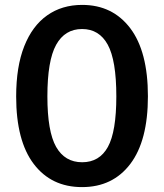

<svg xmlns="http://www.w3.org/2000/svg" viewBox="-20 -753 670 784"><path d="M315.5 -733Q439.5 -733 511.8 -637.8Q584 -542.5 584 -360Q584 -178.5 512.2 -83.8Q440.5 11 315 11Q189.5 11 117.8 -83.5Q46 -178 46 -359Q46 -481 79 -564.2Q112 -647.5 172.5 -690.2Q233 -733 315.5 -733ZM315.5 -90.5Q386 -90.5 420.5 -153Q455 -215.5 455 -359.5Q455 -506.5 420 -570.5Q385 -634.5 315 -634.5Q245 -634.5 209.2 -570Q173.5 -505.5 173.5 -359.5Q173.5 -216 209.2 -153.2Q245 -90.5 315.5 -90.5Z"/></svg>

Font: Public Sans SemiBold
Style: Regular
Weight: 600
Designer: The Public Sans Project Authors: Dan O. Williams and USWDS (Libre Franklin designed by Pablo Impallari and Rodrigo Fuenz
Version: Version 1.007